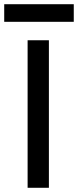

<svg xmlns="http://www.w3.org/2000/svg" viewBox="-38 -891 370 911"><path d="M93 0V-700H194V0ZM-18 -787.5V-871H312V-787.5Z"/></svg>

Font: Overpass Medium
Style: Regular
Weight: 500
Designer: Delve Withrington, Dave Bailey, Thomas Jockin
Foundry: Delve Fonts LLC
Version: Version 4.000